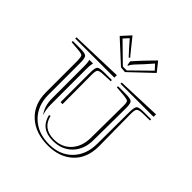

<svg xmlns="http://www.w3.org/2000/svg" viewBox="-188 -865 970 970"><g transform="rotate(45 297.0 -380.0)"><path d="M197.3 -143.6 205.6 -147Q222.7 -74.2 301.8 -74.2Q358.9 -74.2 393.6 -112.8Q428.2 -151.4 428.2 -214.4L430.2 -440.9V-447.3Q430.2 -468.3 424.6 -473.4Q418.9 -478.5 395 -481L340.8 -485.4V-493.7H395Q429.7 -493.7 438.7 -485.6Q447.8 -477.5 447.8 -445.3V-440.9L445.8 -214.4Q445.8 -147.5 406.2 -106.4Q366.7 -65.4 301.8 -65.4Q215.8 -65.4 197.3 -143.6ZM170.9 -485.4Q170.4 -484.4 169.7 -482.4Q168.9 -480.5 168.9 -479.5Q166 -467.8 166 -441.4V-188Q166 -152.3 176.3 -122.6Q148.4 -160.2 148.4 -214.4V-441.4V-447.3Q148.4 -465.8 145.5 -479.5Q145.5 -480.5 144.5 -482.4Q143.6 -484.4 143.6 -485.4ZM577.1 -528.8V-511.2H340.8V-520ZM206.5 -231.4H192.4V-441.4Q192.4 -477.1 200.7 -485.4Q209 -493.7 244.6 -493.7H296.9V-485.4L243.2 -482.9Q218.3 -481.9 211.9 -474.9Q205.6 -467.8 205.6 -442.4ZM297.4 -528.8 296.9 -511.2H17.6V-520ZM122.6 -441.4V-214.4Q122.6 -135.7 171.9 -87.6Q221.2 -39.6 301.8 -39.6Q378.4 -39.6 425.3 -87.6Q472.2 -135.7 472.2 -214.4L473.6 -441.4Q474.1 -477.1 482.4 -485.4Q490.7 -493.7 526.4 -493.7H577.1V-485.4L523.4 -484.4Q498.5 -483.4 491.7 -475.6Q484.9 -467.8 484.9 -442.4L487.3 -214.4V-210.9Q487.3 -126.5 436.5 -78.6Q385.7 -30.8 301.8 -30.8Q212.4 -30.8 158.7 -80.3Q105 -129.9 105 -214.4V-441.4Q104 -467.3 99.1 -473.1Q94.2 -479 69.8 -481L17.6 -485.4V-493.7H69.8Q105.5 -493.7 114 -485.4Q122.6 -477.1 122.6 -441.4ZM294.9 -625.5Q301.3 -633.3 319.1 -652.6Q336.9 -671.9 341.8 -677.2L392.1 -729L431.6 -679.2L314.9 -568.8L283.7 -571.8L167 -679.2L210.9 -727.1L256.3 -670.4Q261.7 -664.6 269 -654.8Q276.4 -645 282.2 -640.1L277.3 -633.3Q273.9 -637.7 248 -665L210.9 -707L186.5 -680.2L287.6 -581.1H315.4L416.5 -680.2L392.1 -707L355 -665Q347.7 -657.2 336.2 -645Q324.7 -632.8 319.6 -627.2Q314.5 -621.6 309.6 -614.5Q304.7 -607.4 303.7 -602.1H299.3Z"/></g></svg>

Font: FoglihtenNo03
Style: Regular
Weight: 500
Version: Version 0.59